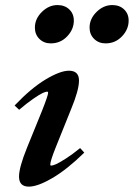

<svg xmlns="http://www.w3.org/2000/svg" viewBox="-20 -712 519 744"><path d="M389.2 -543.9Q362.3 -543.9 344.7 -561.3Q327.1 -578.6 327.1 -605Q327.1 -639.2 354.2 -665.8Q381.3 -692.4 415 -692.4Q443.4 -692.4 460.9 -675.5Q478.5 -658.7 478.5 -632.3Q478.5 -598.1 452.6 -571Q426.8 -543.9 389.2 -543.9ZM176.8 -543.9Q149.9 -543.9 132.6 -561.3Q115.2 -578.6 115.2 -605Q115.2 -639.2 142.3 -665.8Q169.4 -692.4 202.6 -692.4Q231 -692.4 248.5 -675.5Q266.1 -658.7 266.1 -632.3Q266.1 -598.1 240.2 -571Q214.4 -543.9 176.8 -543.9ZM91.8 11.2Q53.7 11.2 53.7 -27.8Q53.7 -63 84.5 -139.2L142.1 -280.8Q166.5 -342.3 166.5 -352.5Q166.5 -356.9 162.6 -356.9Q156.7 -356.9 144.8 -351.3Q132.8 -345.7 108.4 -328.9Q84 -312 54.2 -286.6L36.6 -303.2Q100.1 -370.1 156.7 -404.1Q213.4 -438 247.1 -438Q286.1 -438 286.1 -399.9Q286.1 -362.8 255.9 -290L195.8 -140.6Q174.8 -87.9 174.8 -74.2Q174.8 -70.3 178.2 -70.3Q184.1 -70.3 196.3 -75.4Q208.5 -80.6 233.9 -96.7Q259.3 -112.8 290.5 -138.2L306.6 -120.6Q239.7 -55.2 182.9 -22Q126 11.2 91.8 11.2Z"/></svg>

Font: Elstob 14pt
Style: Bold Italic
Weight: 700
Italic angle: -20°
Designer: Peter S. Baker
Version: Version 1.015